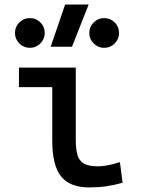

<svg xmlns="http://www.w3.org/2000/svg" viewBox="-20 -815 626 845"><path d="M373 9.8Q286.6 9.8 248.3 -39.1Q210 -87.9 210 -195.3V-517.6H313.5V-200.2Q313.5 -159.2 320.8 -133.3Q328.1 -107.4 349.4 -95.2Q370.6 -83 412.1 -83Q450.2 -83 507.8 -101.6L519.5 -10.7Q481.9 0 447.3 4.9Q412.6 9.8 373 9.8ZM63.5 -431.6V-517.6H218.8V-431.6ZM203.1 -609.4 266.6 -794.9H370.1L296.9 -609.4ZM111.3 -604.5Q84.5 -604.5 65.2 -623.8Q45.9 -643.1 45.9 -669.9Q45.9 -697.3 65.2 -716.3Q84.5 -735.4 111.3 -735.4Q138.7 -735.4 157.7 -716.3Q176.8 -697.3 176.8 -669.9Q176.8 -643.1 157.7 -623.8Q138.7 -604.5 111.3 -604.5ZM438.5 -604.5Q411.6 -604.5 392.3 -623.8Q373 -643.1 373 -669.9Q373 -697.3 392.3 -716.3Q411.6 -735.4 438.5 -735.4Q465.8 -735.4 484.9 -716.3Q503.9 -697.3 503.9 -669.9Q503.9 -643.1 484.9 -623.8Q465.8 -604.5 438.5 -604.5Z"/></svg>

Font: Cascadia Mono
Style: Regular
Weight: 400
Monospace: yes
Designer: Aaron Bell
Foundry: Saja Typeworks
Version: Version 2102.003